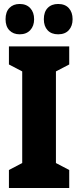

<svg xmlns="http://www.w3.org/2000/svg" viewBox="-20 -948 394 968"><path d="M329 0H25V-91L92 -126V-588L25 -623V-714H329V-623L262 -588V-126L329 -91ZM8 -851Q8 -888 27.5 -908Q47 -928 79 -928Q113 -928 132.5 -907Q152 -886 152 -851Q152 -817 132.5 -796Q113 -775 79 -775Q47 -775 27.5 -795Q8 -815 8 -851ZM201 -851Q201 -888 220.5 -908Q240 -928 273 -928Q308 -928 327 -907Q346 -886 346 -851Q346 -817 327 -796Q308 -775 273 -775Q239 -775 220 -795.5Q201 -816 201 -851Z"/></svg>

Font: Noto Sans Malayalam ExtraCondensed Black
Style: Regular
Weight: 900
Width: 2
Designer: Jelle Bosma - Monotype Design Team
Foundry: Monotype Imaging Inc.
Version: Version 2.104; ttfautohint (v1.8.4.7-5d5b)